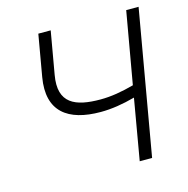

<svg xmlns="http://www.w3.org/2000/svg" viewBox="-104 -800 880 899"><g transform="rotate(-15 336.5 -350.0)"><path d="M348 -270C401 -270 457 -279 515 -295L464 0H524L646 -700H586L525 -352C466 -336 414 -327 362 -327C241 -327 160 -359 184 -494L220 -700H160L125 -499C97 -337 190 -270 348 -270Z"/></g></svg>

Font: Fixel Display Light
Style: Italic
Weight: 300
Italic angle: -10°
Designer: AlfaBravo + MacPaw
Foundry: Kyrylo Tkachov, Marchela Mozhyna, Serhii Makarenko, Maria Weinstein, Zakhar Kryvoshyya
Version: Version 1.210;Glyphs 3.2 (3217)